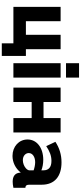

<svg xmlns="http://www.w3.org/2000/svg" viewBox="598 -1368 899 2135"><g transform="rotate(90 1047.5 -300.5)"><path d="M462 129H602V-139H527V-525H367V-139H216V-525H56V0H462Z M683 -585H843V-730H683ZM683 0H843V-525H683Z M954 0H1114V-203H1293V0H1453V-525H1293V-335H1114V-525H954Z M1531 -157C1531 -62 1609 10 1714 10C1784 10 1852 -22 1899 -82L1902 -59C1910 -18 1940 8 2000 8C2017 8 2040 6 2068 0V-133C2043 -135 2034 -146 2034 -178V-315C2034 -458 1942 -535 1785 -535C1700 -535 1626 -512 1557 -467L1605 -365C1662 -403 1711 -423 1769 -423C1840 -423 1874 -392 1874 -334V-311C1843 -324 1800 -332 1757 -332C1624 -332 1531 -261 1531 -157ZM1849 -137C1827 -118 1793 -105 1761 -105C1712 -105 1682 -136 1682 -171C1682 -213 1725 -242 1784 -242C1811 -242 1846 -235 1874 -225V-178C1874 -165 1864 -149 1849 -137Z"/></g></svg>

Font: FIGSv2-sans-serif ExtraBold
Style: Regular
Weight: 800
Designer: Matt McInerney, Pablo Impallari, Rodrigo Fuenzalida,Mirko Velimirovic
Foundry: Matt McInerney, Pablo Impallari, Rodrigo Fuenzalida
Version: Version 4.021;hotconv 1.0.109;makeotfexe 2.5.65596